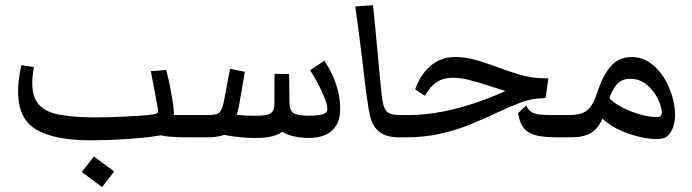

<svg xmlns="http://www.w3.org/2000/svg" viewBox="-20 -538 2709 752"><path d="M337.4 11.7Q192.4 11.7 121.6 -30.8Q50.8 -73.2 50.8 -178.7Q50.8 -225.1 63.5 -282.7L112.8 -275.4Q106.4 -240.2 106.4 -212.9Q106.4 -156.2 133.1 -127.4Q159.7 -98.6 212.6 -88.9Q265.6 -79.1 344.7 -78.1Q366.7 -78.1 399.9 -78.9Q433.1 -79.6 468.5 -81.3Q503.9 -83 534.4 -85.2Q564.9 -87.4 582 -90.3Q594.2 -92.3 597.4 -96.7Q600.6 -101.1 597.7 -116.2L570.8 -259.3L631.3 -263.7Q637.2 -239.3 642.6 -215.3Q647.9 -191.4 651.4 -169.4Q655.3 -147.5 658.2 -127.7Q661.1 -107.9 661.1 -90.3Q661.1 -72.3 657.7 -57.1L618.7 -87.4H724.6V0Q672.4 0 643.3 -2.7Q614.3 -5.4 584.5 -14.6L633.3 -13.7Q609.9 -6.8 571.8 -2.2Q533.7 2.4 490.5 5.6Q447.3 8.8 406.7 10.3Q366.2 11.7 337.4 11.7ZM724.6 0V-87.4Q740.2 -87.4 745.6 -77.4Q751 -67.4 751 -43.5Q751 -21.5 745.1 -10.7Q739.3 0 724.6 0ZM379.9 194.8 300.3 135.7 348.1 74.7 427.2 133.8Z M981.4 2.4Q938.5 2.4 896.7 -3.2Q855 -8.8 816.9 -21L878.4 -22.9Q861.8 -8.8 839.4 -4.4Q816.9 0 779.8 0H724.6V-87.4H800.8Q831.5 -87.4 841.6 -99.9Q851.6 -112.3 858.4 -148.4L880.9 -268.6L939 -256.8L918 -134.8Q915 -116.7 911.1 -102.5Q907.2 -88.4 902.8 -76.7L896.5 -90.3Q912.6 -87.4 934.3 -85.9Q956.1 -84.5 978.5 -84.5Q1027.8 -84.5 1041.3 -95Q1054.7 -105.5 1054.7 -131.3L1055.2 -248.5H1112.3L1113.8 -133.8Q1114.3 -107.4 1128.2 -96.2Q1142.1 -85 1190.9 -85Q1214.8 -85 1229.5 -87.4Q1244.1 -89.8 1252 -93.8Q1262.2 -99.6 1262.2 -112.3Q1262.2 -121.1 1257.8 -136.7Q1250.5 -158.2 1235.1 -190.9Q1219.7 -223.6 1194.8 -263.2L1250.5 -300.3Q1277.8 -260.3 1295.2 -210.7Q1312.5 -161.1 1312.5 -113.8Q1312.5 -70.3 1295.9 -44.9Q1279.3 -19.5 1251.5 -8.5Q1223.6 2.4 1189 2.4Q1171.9 2.4 1151.1 -0.2Q1130.4 -2.9 1111.1 -9.5Q1091.8 -16.1 1078.6 -28.3L1096.7 -30.3Q1075.2 -11.7 1047.4 -4.6Q1019.5 2.4 981.4 2.4ZM724.6 0Q710 0 704.1 -10.7Q698.2 -21.5 698.2 -43.5Q698.2 -67.4 703.6 -77.4Q709 -87.4 724.6 -87.4Z M1546.4 0Q1511.7 0 1490 -8.3Q1468.3 -16.6 1453.6 -33.2Q1442.9 -45.4 1436 -62.7Q1429.2 -80.1 1423.8 -111.3Q1418.5 -142.6 1411.6 -195.8Q1404.3 -261.2 1397.9 -311.5Q1391.6 -361.8 1385.5 -409.2Q1379.4 -456.5 1371.6 -512.7L1440.9 -517.6Q1445.3 -478 1449.7 -430.2Q1454.1 -382.3 1459.5 -325.7Q1464.8 -269 1471.2 -202.1Q1475.6 -152.8 1480.5 -131.6Q1485.4 -110.4 1495.6 -100.6Q1509.3 -87.4 1546.4 -87.4ZM1546.4 0V-87.4Q1562 -87.4 1567.6 -77.4Q1573.2 -67.4 1573.2 -43.5Q1573.2 -21.5 1567.1 -10.7Q1561 0 1546.4 0Z M1546.4 0V-87.4H1579.1Q1646.5 -87.4 1715.1 -101.1Q1783.7 -114.7 1851.8 -138.4Q1919.9 -162.1 1984.4 -192.9L1986.8 -172.9Q1979 -175.3 1961.7 -180.9Q1944.3 -186.5 1926.8 -192.1Q1909.2 -197.8 1899.4 -200.7Q1845.2 -218.3 1813.5 -225.8Q1781.7 -233.4 1753.4 -233.4Q1716.8 -233.4 1691.2 -217Q1665.5 -200.7 1644.5 -162.6L1606 -188Q1626 -245.6 1666.5 -280.3Q1707 -314.9 1764.2 -314.9Q1796.4 -314.9 1835.4 -305.2Q1874.5 -295.4 1934.6 -272.5Q1976.1 -257.8 2005.6 -248.5Q2035.2 -239.3 2063.5 -235.1Q2091.8 -231 2127.9 -231L2116.7 -153.8Q2064.5 -153.8 2016.4 -135.3Q1968.3 -116.7 1917 -92.3Q1871.6 -70.8 1819.3 -49.6Q1767.1 -28.3 1704.6 -14.2Q1642.1 0 1564.5 0ZM2165.5 0Q2119.6 0 2087.2 -6.1Q2054.7 -12.2 2035.4 -32.2Q2016.1 -52.2 2008.8 -95.2L2041.5 -125Q2050.3 -102.5 2070.1 -95Q2089.8 -87.4 2128.9 -87.4H2188V0ZM2188 0V-87.4Q2203.6 -87.4 2209 -77.4Q2214.4 -67.4 2214.4 -43.5Q2214.4 -21.5 2208.5 -10.7Q2202.6 0 2188 0ZM1546.4 0Q1531.7 0 1525.9 -10.7Q1520 -21.5 1520 -43.5Q1520 -67.4 1525.4 -77.4Q1530.8 -87.4 1546.4 -87.4Z M2549.8 6.8Q2532.7 6.8 2508.8 2.9Q2462.4 -4.9 2415.3 -24.9Q2368.2 -44.9 2334 -78.6L2362.3 -157.7Q2379.4 -137.7 2412.8 -119.6Q2446.3 -101.6 2484.1 -90.6Q2522 -79.6 2551.8 -79.6Q2563.5 -79.6 2567.9 -84.2Q2572.3 -88.9 2572.3 -97.7Q2572.3 -105.5 2568.8 -117.7Q2562 -144.5 2545.4 -170.2Q2528.8 -195.8 2504.6 -212.6Q2480.5 -229.5 2449.2 -229.5Q2412.1 -229.5 2392.6 -203.6Q2373 -177.7 2365.2 -145.5L2343.3 -82.5Q2325.2 -35.6 2296.1 -18.1Q2267.1 -0.5 2223.1 -0.5L2188 0V-87.4H2207.5Q2244.1 -87.4 2264.9 -96.9Q2285.6 -106.4 2298.1 -127.4Q2310.5 -148.4 2321.8 -183.1Q2341.3 -242.2 2372.1 -278.3Q2402.8 -314.5 2453.1 -314.5Q2493.7 -314.5 2525.4 -292.5Q2557.1 -270.5 2579.1 -235.8Q2601.1 -201.2 2612.5 -161.6Q2624 -122.1 2624 -87.4Q2624 -62 2616 -39.1Q2607.9 -16.1 2592.3 -3.4Q2585 2 2574.2 4.4Q2563.5 6.8 2549.8 6.8ZM2188 0Q2173.3 0 2167.5 -10.7Q2161.6 -21.5 2161.6 -43.5Q2161.6 -67.4 2167 -77.4Q2172.4 -87.4 2188 -87.4Z"/></svg>

Font: Markazi Text Medium
Style: Regular
Weight: 500
Designer: Borna Izadpanah (Arabic designer), Fiona Ross (Arabic design director) and Florian Runge (Latin designer)
Foundry: Borna Izadpanah and Florian Runge
Version: Version 1.001